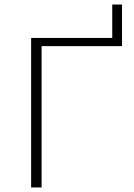

<svg xmlns="http://www.w3.org/2000/svg" viewBox="-20 -825 588 845"><path d="M474 -805H517V-622H163V0H117V-658H474Z"/></svg>

Font: EauTestSC Light
Style: Regular
Weight: 300
Designer: Christian Thalmann (Catharsis Fonts)
Version: Version 0.001;PS 000.001;hotconv 1.0.88;makeotf.lib2.5.64775